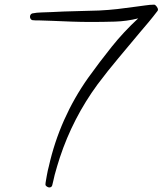

<svg xmlns="http://www.w3.org/2000/svg" viewBox="-20 -782 707 835"><path d="M667 -741.2Q667 -736.3 665 -734.4Q646.5 -710 627.4 -687Q608.4 -664.1 588.9 -641.6Q542 -585 495.1 -529.3Q448.2 -473.6 404.3 -415Q350.6 -341.8 309.6 -262.2Q268.6 -182.6 240.2 -96.7Q234.4 -77.1 228.5 -59.1Q222.7 -41 217.8 -21.5Q214.8 -9.8 212.4 2Q210 13.7 207 24.4Q204.1 33.2 194.3 33.2Q189.5 33.2 183.6 29.3Q177.7 25.4 177.7 20.5Q177.7 14.6 179.7 3.9Q181.6 -6.8 183.6 -18.6Q185.5 -30.3 188 -41Q190.4 -51.8 192.4 -58.6Q215.8 -163.1 258.8 -259.8Q301.8 -356.4 363.3 -443.4Q413.1 -512.7 465.8 -578.6Q518.6 -644.5 581.1 -702.1Q531.2 -689.5 479 -688Q426.8 -686.5 376 -686.5Q333 -686.5 291 -688Q249 -689.5 206.1 -691.4Q190.4 -692.4 175.8 -692.4Q161.1 -692.4 145.5 -693.4Q139.6 -693.4 133.3 -693.4Q127 -693.4 121.1 -694.3Q116.2 -695.3 113.3 -699.7Q110.4 -704.1 110.4 -709Q110.4 -713.9 112.8 -717.8Q115.2 -721.7 120.1 -723.6Q138.7 -727.5 162.1 -728Q185.5 -728.5 205.1 -729.5Q256.8 -732.4 308.1 -733.4Q359.4 -734.4 411.1 -736.3Q452.1 -738.3 491.2 -742.7Q530.3 -747.1 570.3 -752.9Q587.9 -754.9 610.4 -758.3Q632.8 -761.7 650.4 -761.7Q655.3 -761.7 661.1 -753.9Q667 -746.1 667 -741.2Z"/></svg>

Font: Calligraffitti
Style: Regular
Weight: 400
Designer: Dathan Boardman
Foundry: Open Window
Version: Version 1.001